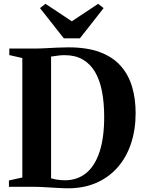

<svg xmlns="http://www.w3.org/2000/svg" viewBox="-20 -1004 770 1032"><path d="M333 8Q314 7.5 291 6.2Q268 5 244.5 3.5Q221 2 200.2 1Q179.5 0 165 0H28V-34L100 -50V-692L30 -708V-743H162.5Q193 -743 224.5 -744.8Q256 -746.5 287.2 -748Q318.5 -749.5 348.5 -749.5Q447.5 -749.5 516.2 -724Q585 -698.5 627.5 -651.2Q670 -604 689.5 -539.2Q709 -474.5 709 -396Q709 -306.5 684 -231.8Q659 -157 610.8 -102.8Q562.5 -48.5 492.8 -19.2Q423 10 333 8ZM332 -35Q397 -36 443.5 -74Q490 -112 515 -187.5Q540 -263 540 -375.5Q540 -451.5 528.2 -512.5Q516.5 -573.5 491 -617Q465.5 -660.5 425 -684Q384.5 -707.5 327.5 -707.5Q311.5 -707.5 297.2 -705.8Q283 -704 271.8 -702.2Q260.5 -700.5 254.5 -700V-45.5Q266.5 -42 279.5 -39.5Q292.5 -37 305.8 -36Q319 -35 332 -35ZM323 -798 195 -960.5 224.5 -983.5 366 -889.5 507.5 -983.5 537 -960.5 409.5 -798Z"/></svg>

Font: Merriweather 96pt
Style: Bold
Weight: 700
Version: Version 2.100